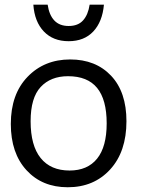

<svg xmlns="http://www.w3.org/2000/svg" viewBox="-20 -789 655 809"><path d="M25.6 -266.7Q25.6 -392.3 96.2 -465.4Q166.7 -538.5 275.6 -538.5Q383.3 -538.5 448.1 -469.9Q512.8 -401.3 512.8 -278.2Q512.8 -150 444.2 -75Q375.6 0 265.4 0Q157.7 0 91.7 -71.8Q25.6 -143.6 25.6 -266.7ZM109 -278.2Q109 -175.6 151.3 -123.1Q193.6 -70.5 273.1 -70.5Q348.7 -70.5 389.1 -120.5Q429.5 -170.5 429.5 -269.2Q429.5 -369.2 389.1 -418.6Q348.7 -467.9 266.7 -467.9Q193.6 -467.9 151.3 -422.4Q109 -376.9 109 -278.2ZM180.8 -769.2Q187.2 -725.6 209 -702.6Q230.8 -679.5 269.2 -679.5Q309 -679.5 330.1 -703.2Q351.3 -726.9 357.7 -769.2H417.9Q411.5 -697.4 373.1 -656.4Q334.6 -615.4 269.2 -615.4Q203.8 -615.4 164.7 -656.4Q125.6 -697.4 120.5 -769.2Z"/></svg>

Font: Slabo 13px
Style: Regular
Weight: 400
Designer: John Hudson
Foundry: Tiro Typeworks Ltd.
Version: Version 1.02 Build 005a